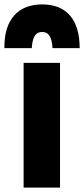

<svg xmlns="http://www.w3.org/2000/svg" viewBox="-53 -829 381 870"><path d="M219 -544V21H54V-544ZM138 -809C251 -809 308 -737 308 -611H185C182 -656 171 -684 138 -684C105 -684 94 -656 91 -611H-33C-35 -737 26 -809 138 -809Z"/></svg>

Font: Repo ExtraBold
Style: Bold
Weight: 700
Designer: Stefan Peev
Foundry: Context Ltd
Version: Version 1.502